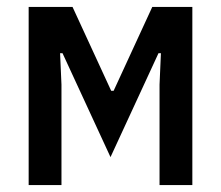

<svg xmlns="http://www.w3.org/2000/svg" viewBox="-20 -536 640 556"><path d="M63 -516H190L302 -273H309L421 -516H537V0H442V-291L446 -382H439L300 -81L161 -382H154L158 -291V0H63Z"/></svg>

Font: IBM Plaex Mono Medium
Style: Regular
Weight: 500
Designer: Mike Abbink, Paul van der Laan, Pieter van Rosmalen
Foundry: Bold Monday
Version: Version 2.003